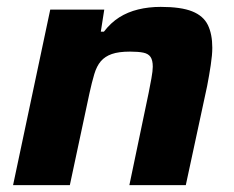

<svg xmlns="http://www.w3.org/2000/svg" viewBox="-20 -538 680 558"><path d="M18 0 126 -510H283L273 -446H282Q302 -472 326.5 -487.5Q351 -503 381.5 -510.5Q412 -518 447 -518Q506 -518 538.5 -505Q571 -492 584 -465.5Q597 -439 597 -399Q597 -379 592.5 -349Q588 -319 582 -288L520 0H356L412 -268Q416 -288 420 -310Q424 -332 424 -344Q424 -363 417.5 -372.5Q411 -382 396.5 -385Q382 -388 358 -388Q325 -388 305 -381Q285 -374 273 -360Q261 -346 254 -322.5Q247 -299 240 -267L183 0Z"/></svg>

Font: Saira SemiExpanded
Style: Bold Italic
Weight: 700
Width: 6
Italic angle: -12°
Designer: Hector Gatti with collaboration of the Omnibus-Type team
Foundry: Omnibus-Type
Version: Version 1.101